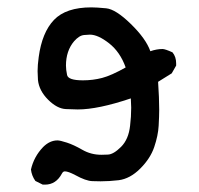

<svg xmlns="http://www.w3.org/2000/svg" viewBox="-20 -493 540 521"><path d="M102 8H96L76 -2Q66 -16 64 -33Q72 -68 97 -94Q115 -112 136 -112Q143 -112 161.5 -106Q180 -100 203.5 -86.5Q227 -73 255 -73Q257 -73 272.5 -73.5Q288 -74 308.5 -94.5Q329 -115 333 -152Q336 -176 336 -201L335 -226Q246 -196 191 -196Q183 -196 159 -197Q135 -198 110.5 -222.5Q86 -247 83 -276L82 -300Q82 -316 85 -338Q94 -405 126.5 -439Q159 -473 228 -473Q242 -473 268 -470.5Q294 -468 335 -428Q376 -388 388 -354Q405 -360 421 -360Q428 -360 448 -351Q458 -339 458 -321V-315L446 -294L409 -271Q412 -227 412 -195Q412 -178 410.5 -151.5Q409 -125 398.5 -94Q388 -63 360.5 -35.5Q333 -8 302 -4Q276 -1 253 -1Q248 -1 230.5 -1.5Q213 -2 184 -18Q165 -28 156 -28Q151 -28 148 -22Q132 8 102 8ZM205 -275Q232 -275 257 -281.5Q282 -288 321 -310Q306 -352 276 -375.5Q246 -399 224 -399Q222 -399 208.5 -398Q195 -397 181 -381Q159 -355 159 -315Q159 -304 162 -289.5Q165 -275 205 -275Z"/></svg>

Font: Xiaolai SC
Style: Regular
Weight: 400
Designer: Nozomi Seto 瀬戸のぞみ
Version: Version 3.11;December 4, 2020;FontCreator 13.0.0.2613 64-bit